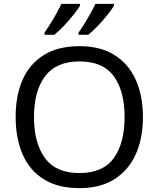

<svg xmlns="http://www.w3.org/2000/svg" viewBox="-20 -964 821 994"><path d="M720 -358Q720 -247 682.5 -164.5Q645 -82 572 -36Q499 10 391 10Q280 10 206.5 -36Q133 -82 97 -165Q61 -248 61 -359Q61 -469 97 -551Q133 -633 206.5 -679Q280 -725 392 -725Q499 -725 572 -679.5Q645 -634 682.5 -551.5Q720 -469 720 -358ZM156 -358Q156 -223 213 -145.5Q270 -68 391 -68Q513 -68 569 -145.5Q625 -223 625 -358Q625 -493 569 -569.5Q513 -646 392 -646Q271 -646 213.5 -569.5Q156 -493 156 -358ZM570 -934Q560 -917 537 -888Q514 -859 487 -830.5Q460 -802 437 -784H387V-796Q401 -815 417 -841Q433 -867 448.5 -894.5Q464 -922 474 -944H570ZM394 -934Q384 -917 361 -888Q338 -859 311 -830.5Q284 -802 261 -784H211V-796Q232 -825 257 -867.5Q282 -910 298 -944H394Z"/></svg>

Font: Noto Music
Style: Regular
Weight: 400
Designer: Monotype Design Team, Benjamin Yang
Foundry: Monotype Imaging Inc.
Version: Version 2.002; ttfautohint (v1.8.4.7-5d5b)